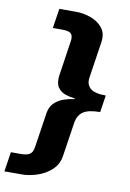

<svg xmlns="http://www.w3.org/2000/svg" viewBox="-145 -781 676 1001"><g transform="rotate(10 193.0 -281.0)"><path d="M175 -723Q214.5 -723 253.2 -709Q292 -695 315.5 -665.8Q339 -636.5 332 -590L303 -398Q297 -362.5 319.5 -341.2Q342 -320 403 -320L389 -230Q328 -230 299.5 -210.8Q271 -191.5 265 -148L238 29Q231 74.5 199 103.8Q167 133 124.5 147Q82 161 44 161H-49L-33 57H18Q48.5 57 62.2 49.5Q76 42 80.5 30Q85 18 87 5L115 -180Q121.5 -213 142.5 -232.2Q163.5 -251.5 190 -260.5Q216.5 -269.5 240 -272Q246 -272.5 246.5 -274.8Q247 -277 241 -278Q219 -280 195 -288.2Q171 -296.5 156 -317.8Q141 -339 146 -380L174 -567Q178.5 -594.5 167.2 -606.8Q156 -619 120 -619H70L86 -723Z"/></g></svg>

Font: Public Sans Black
Style: Italic
Weight: 900
Italic angle: -8°
Designer: The Public Sans project authors (U.S. Web Design System). Libre Franklin designed by Pablo Impallari and Rodrigo Fuenzal
Version: Version 1.007; ttfautohint (v1.8.1) -l 8 -r 50 -G 200 -x 14 